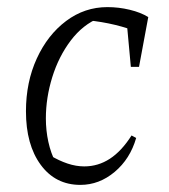

<svg xmlns="http://www.w3.org/2000/svg" viewBox="-20 -512 476 540"><path d="M206 8Q136 8 94.5 -48.5Q53 -105 53 -199Q53 -281 83.5 -347.5Q114 -414 166 -453Q218 -492 282 -492Q314 -492 345 -484.5Q376 -477 397 -464L375 -419Q307 -447 226 -455L260 -462Q213 -443 179 -398Q145 -353 127 -295Q109 -237 109 -179Q109 -145 116 -113Q123 -81 137 -54L121 -75Q146 -60 170 -52Q194 -44 217 -44Q256 -44 289 -65.5Q322 -87 350 -131L363 -124Q346 -65 302.5 -28.5Q259 8 206 8ZM348 -324 335 -465 397 -464 371 -324Z"/></svg>

Font: Piazzolla Thin ExtraLight
Style: Italic
Weight: 250
Italic angle: -11.3°
Version: Version 2.005